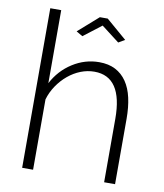

<svg xmlns="http://www.w3.org/2000/svg" viewBox="-82 -798 740 865"><g transform="rotate(10 288.0 -365.0)"><path d="M213 -648 305 -729H341L435 -648L406 -631L324 -694L242 -631ZM503 0H453V-290Q453 -483 324 -483Q292 -483 261.5 -471Q231 -459 204.5 -437Q178 -415 158 -385.5Q138 -356 128 -322V0H78V-730H128V-396Q160 -457 216.5 -493Q273 -529 338 -529Q381 -529 412 -513Q443 -497 463.5 -467Q484 -437 493.5 -394.5Q503 -352 503 -299Z"/></g></svg>

Font: Oxford Sans
Style: Regular
Weight: 300
Designer: Matt McInerney, Pablo Impallari, Rodrigo Fuenzalida
Foundry: Matt McInerney, Pablo Impallari, Rodrigo Fuenzalida
Version: Version 3.000g; ttfautohint (v1.5) -l 8 -r 28 -G 28 -x 14 -D